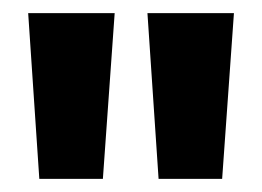

<svg xmlns="http://www.w3.org/2000/svg" viewBox="-20 -735 400 293"><path d="M40 -462 23 -715H155L137 -462ZM222 -462 205 -715H337L319 -462Z"/></svg>

Font: Bricolage Grotesque
Style: Bold
Weight: 700
Designer: Mathieu Triay
Foundry: Atelier Triay
Version: Version 1.001;gftools[0.9.33.dev8+g029e19f]